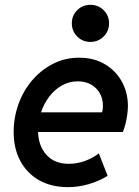

<svg xmlns="http://www.w3.org/2000/svg" viewBox="-20 -768 578 796"><path d="M261.2 7.8Q192.4 7.8 141.8 -21Q91.3 -49.8 64 -101.3Q36.6 -152.8 36.6 -220.7Q36.6 -280.3 56.4 -335.7Q76.2 -391.1 112.8 -434.3Q149.4 -477.5 199.2 -503.2Q249 -528.8 308.1 -528.8Q369.6 -528.8 415 -501.7Q460.4 -474.6 485.4 -429.2Q510.3 -383.8 510.3 -328.6Q510.3 -310.5 507.3 -290.8Q504.4 -271 499.8 -252.7Q495.1 -234.4 489.3 -220.7H117.2L131.8 -302.2H403.3Q405.3 -309.6 406 -316.4Q406.7 -323.2 406.7 -329.6Q406.7 -373 377.9 -401.9Q349.1 -430.7 302.2 -430.7Q266.1 -430.7 235.8 -413.3Q205.6 -396 183.6 -366.7Q161.6 -337.4 149.7 -301Q137.7 -264.6 137.7 -227.1Q137.7 -166 171.4 -127.4Q205.1 -88.9 265.1 -88.9Q300.3 -88.9 333.7 -101.3Q367.2 -113.8 389.6 -132.3L426.3 -39.1Q391.6 -17.6 349.1 -4.9Q306.6 7.8 261.2 7.8ZM355 -594.2Q322.3 -594.2 300 -616.7Q277.8 -639.2 277.8 -671.4Q277.8 -703.6 300 -725.8Q322.3 -748 355 -748Q387.2 -748 409.7 -725.8Q432.1 -703.6 432.1 -671.4Q432.1 -639.2 409.7 -616.7Q387.2 -594.2 355 -594.2Z"/></svg>

Font: Reddit Sans SemiBold
Style: Italic
Weight: 600
Italic angle: -11.25°
Designer: Stephen Hutchings
Version: Version 1.013